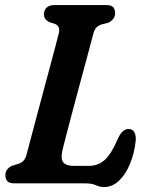

<svg xmlns="http://www.w3.org/2000/svg" viewBox="-20 -720 574 754"><path d="M311 0H36.5Q15.5 0 8.2 -9.2Q1 -18.5 1 -32Q1 -46 9.2 -55.5Q17.5 -65 28.5 -69.5L50.5 -76Q64.5 -80.5 72.5 -89Q80.5 -97.5 85.5 -117.5Q90.5 -137 100.5 -174.2Q110.5 -211.5 123 -258.8Q135.5 -306 149 -356.2Q162.5 -406.5 175 -453Q187.5 -499.5 197 -535.5Q206.5 -571.5 211 -589.5Q217.5 -616.5 197 -625.5L174 -633Q152.5 -643.5 152.5 -663Q152.5 -680 163 -690Q173.5 -700 192.5 -700H398.5Q418 -700 425 -691Q432 -682 432 -668.5Q432 -654.5 424 -645Q416 -635.5 405.5 -631L379 -624Q366.5 -620 358.5 -612Q350.5 -604 345.5 -584Q337.5 -553 323.8 -502Q310 -451 294 -391.8Q278 -332.5 263.2 -276.8Q248.5 -221 237.8 -179.8Q227 -138.5 224 -123.5Q218 -94 229.5 -81.2Q241 -68.5 269.5 -68.5H328Q364 -68.5 390 -90.8Q416 -113 442 -173Q452 -196 462.8 -204.8Q473.5 -213.5 484.5 -213.5Q500.5 -213.5 507.5 -201Q514.5 -188.5 513 -167.5Q507.5 -117 490.2 -75.8Q473 -34.5 447 -10Q421 14.5 389 14.5Q371 14.5 356.2 7.2Q341.5 0 311 0Z"/></svg>

Font: Fraunces 144pt SuperSoft SemiBold
Style: Italic
Weight: 600
Italic angle: -16°
Version: Version 1.000;[b76b70a41]